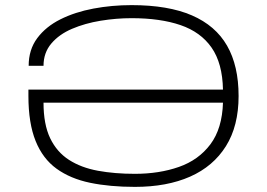

<svg xmlns="http://www.w3.org/2000/svg" viewBox="-20 -718 1043 750"><path d="M507 12Q409 12 332 -4Q255 -20 201 -59Q147 -98 119 -167.5Q91 -237 91 -343V-368H851Q849 -471 806.5 -532Q764 -593 685 -620Q606 -647 494 -647Q434 -647 373 -637Q312 -627 261.5 -605.5Q211 -584 180.5 -548Q150 -512 150 -461H92Q92 -524 125.5 -569Q159 -614 216 -642.5Q273 -671 345 -684.5Q417 -698 494 -698Q637 -698 729.5 -658Q822 -618 867 -539.5Q912 -461 912 -343Q912 -226 862.5 -147Q813 -68 722.5 -28Q632 12 507 12ZM507 -39Q602 -39 679 -66Q756 -93 802 -154.5Q848 -216 851 -317H150Q150 -232 176 -178Q202 -124 249.5 -93.5Q297 -63 362.5 -51Q428 -39 507 -39Z"/></svg>

Font: Archivo Expanded Thin
Style: Regular
Weight: 250
Width: 7
Designer: Hector Gatti
Foundry: Omnibus-Type
Version: Version 2.001